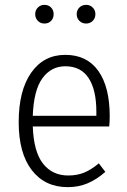

<svg xmlns="http://www.w3.org/2000/svg" viewBox="-20 -760 523 791"><path d="M430 -239H115Q119 -134 157.5 -85.5Q196 -37 261 -37Q298 -37 327 -49Q356 -61 387 -87L414 -52Q379 -21 341.5 -5Q304 11 259 11Q165 11 111 -59Q57 -129 57 -257Q57 -387 108.5 -460.5Q160 -534 249 -534Q338 -534 385 -468Q432 -402 432 -281Q432 -259 430 -239ZM377 -299Q377 -390 345 -438.5Q313 -487 249 -487Q191 -487 155 -438Q119 -389 115 -283H377ZM201 -702Q201 -685 190.5 -674Q180 -663 163 -663Q147 -663 136 -674Q125 -685 125 -702Q125 -718 136 -729Q147 -740 163 -740Q180 -740 190.5 -729Q201 -718 201 -702ZM373 -702Q373 -685 362 -674Q351 -663 335 -663Q318 -663 307 -674Q296 -685 296 -702Q296 -718 307 -729Q318 -740 335 -740Q351 -740 362 -729Q373 -718 373 -702Z"/></svg>

Font: Fira Sans Condensed Light
Style: Regular
Weight: 300
Width: 3
Designer: bBox Type GmbH & Carrois Corporate GbR & Edenspiekermann AG
Foundry: bBox Type GmbH & Carrois Corporate GbR & Edenspiekermann AG
Version: Version 4.301